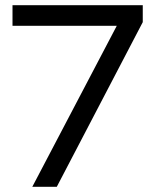

<svg xmlns="http://www.w3.org/2000/svg" viewBox="-20 -717 600 737"><path d="M104 0 444 -648 467 -618H28V-697H528V-632L198 0Z"/></svg>

Font: Hanken Grotesk
Style: Regular
Weight: 400
Designer: Alfredo Marco Pradil
Foundry: Hanken Design Co.
Version: Version 3.013